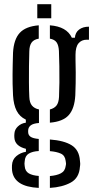

<svg xmlns="http://www.w3.org/2000/svg" viewBox="-20 -727 446 914"><path d="M164.5 167.5Q105 164.5 73.5 143.8Q42 123 37.5 85Q37 79 36.8 72.8Q36.5 66.5 37 60Q38.5 32.5 57.8 16.2Q77 0 103.5 -4.5V-18.5Q51.5 -31.5 48.5 -70.5Q47.5 -77.5 48 -81Q48.5 -84.5 48.5 -90Q49.5 -110.5 65.2 -125.2Q81 -140 103 -143V-157.5Q73.5 -171.5 59 -200Q44.5 -228.5 42 -273.5Q40.5 -304 40 -327.8Q39.5 -351.5 39.8 -373.2Q40 -395 40.5 -419.8Q41 -444.5 42 -476Q45.5 -539.5 74 -570.5Q102.5 -601.5 164.5 -606.5V-543Q141 -539 130.5 -524.5Q120 -510 119.5 -482.5Q118.5 -451.5 118 -412.5Q117.5 -373.5 117.8 -335Q118 -296.5 119.5 -266Q120.5 -238.5 132.2 -224.5Q144 -210.5 165.5 -206V-141.5Q138 -139.5 126 -130Q114 -120.5 114 -104.5Q114 -103.5 114 -102Q114 -100.5 114 -99Q114 -84 125.5 -76Q137 -68 164.5 -65.5V-8Q135 -6.5 117 4.2Q99 15 97.5 41Q96.5 46 96.5 51.8Q96.5 57.5 97.5 63.5Q99.5 88 117 98.2Q134.5 108.5 164.5 110.5ZM217.5 167.5V111Q249.5 108.5 269.8 98Q290 87.5 293 61.5Q294.5 56 294.2 50.2Q294 44.5 292.5 38.5Q289.5 13 269.2 4Q249 -5 217.5 -7.5V-63Q285 -58 321 -35.5Q357 -13 360.5 37.5Q361.5 43 361.8 51Q362 59 360.5 67Q357 120 317 142Q277 164 217.5 167.5ZM217.5 -143V-206Q238 -211 248.8 -224.5Q259.5 -238 261 -266Q262.5 -297.5 262.8 -335.2Q263 -373 262.5 -411.8Q262 -450.5 260.5 -485Q259 -511.5 249.5 -525.2Q240 -539 217.5 -543V-606.5Q297.5 -600.5 322 -547.5H336.5Q338.5 -572.5 356.5 -586.2Q374.5 -600 403.5 -600V-538H393Q368 -538 353.8 -520.8Q339.5 -503.5 339.5 -466.5V-441Q340.5 -408 340.5 -382.2Q340.5 -356.5 340.2 -331.2Q340 -306 338.5 -273.5Q335 -210 307.2 -179Q279.5 -148 217.5 -143ZM157.5 -640V-707H224V-640Z"/></svg>

Font: Big Shoulders Stencil Text Thin
Style: Regular
Weight: 400
Version: Version 2.001